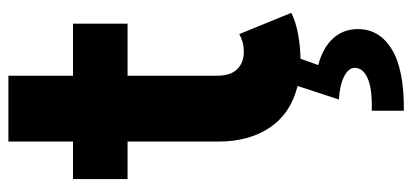

<svg xmlns="http://www.w3.org/2000/svg" viewBox="-278 -438 967 450"><g transform="rotate(-90 205.0 -213.5)"><path d="M9.8 -525.4H97.7V-676.8H252V-525.4H374V-397.5H252V-188.5Q252 -156.2 267.3 -140.6Q282.7 -125 308.6 -125Q330.6 -125 349.6 -135.7L399.4 -13.7Q378.4 -3.4 350.1 2Q321.8 7.3 292 7.8L276.9 49.3Q316.4 59.6 338.9 83.5Q361.3 107.4 361.3 142.6Q361.3 192.9 313.7 221.9Q266.1 251 169.9 250V174.8Q221.2 176.3 245.8 165.3Q270.5 154.3 270.5 134.8Q270.5 120.6 251 110.4Q231.4 100.1 196.3 97.7L228 1Q163.6 -15.1 130.6 -64Q97.7 -112.8 97.7 -184.6V-397.5H9.8Z"/></g></svg>

Font: Reddit Sans Fudge ExtraBold
Style: Regular
Weight: 800
Designer: Stephen Hutchings
Foundry: Reddit
Version: Version 1.011